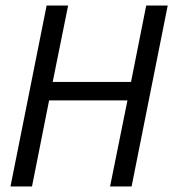

<svg xmlns="http://www.w3.org/2000/svg" viewBox="-20 -676 640 696"><path d="M18 0 149 -656H227L171 -379H455L510 -656H588L457 0H379L442 -312H158L96 0Z"/></svg>

Font: TypoPRO Source Code Pro
Style: Italic
Weight: 400
Italic angle: -11°
Monospace: yes
Designer: Paul D. Hunt, Teo Tuominen
Foundry: Adobe Systems Incorporated
Version: Version 1.030;PS 1.0;hotconv 1.0.84;makeotf.lib2.5.63406